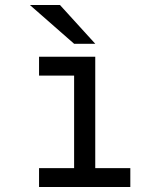

<svg xmlns="http://www.w3.org/2000/svg" viewBox="-20 -752 656 772"><path d="M504 -76V0H137V-76H278V-448H137V-524H363V-76ZM100 -732H221L363 -576H278Z"/></svg>

Font: Overpass Mono
Style: Regular
Weight: 400
Monospace: yes
Designer: Delve Withrington, Dave Bailey
Foundry: Delve Fonts
Version: Version 1.000;DELV;Overpass